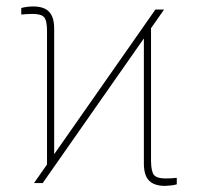

<svg xmlns="http://www.w3.org/2000/svg" viewBox="-20 -576 625 604"><path d="M86.9 0 468.8 -545.9H496.1L114.3 0ZM127.9 -35.2V-478.5Q127.9 -511.2 118.9 -521.7Q109.9 -532.2 83 -532.2Q73.7 -532.2 64.7 -531.7Q55.7 -531.2 46.9 -530.3V-550.8Q55.2 -553.2 64.7 -554.4Q74.2 -555.7 84 -555.7Q101.6 -555.7 114 -551.5Q126.5 -547.4 134.5 -538.8Q142.6 -530.3 146.5 -517.1Q150.4 -503.9 150.4 -485.4V-55.7ZM500 8.8Q482.4 8.8 469.7 4.6Q457 0.5 448.7 -8.1Q440.4 -16.6 436.5 -30Q432.6 -43.5 432.6 -61.5V-491.2L455.1 -511.7V-68.4Q455.6 -35.6 464.8 -25.1Q474.1 -14.6 501 -14.6Q510.3 -14.6 519 -15.1Q527.8 -15.6 536.1 -16.6V3.9Q528.3 6.3 519 7.3Q509.8 8.3 500 8.8Z"/></svg>

Font: Inter 18pt Thin
Style: Regular
Weight: 250
Designer: Rasmus Andersson
Foundry: rsms
Version: Version 4.001;git-66647c0bb